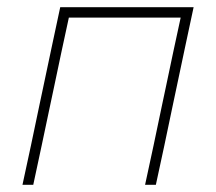

<svg xmlns="http://www.w3.org/2000/svg" viewBox="-20 -514 601 534"><path d="M42.5 0Q54.5 -56.5 66 -109Q77 -161 89.5 -221L100 -270.5Q113 -332 124.2 -385Q135.5 -438 147.5 -494H518.5Q506.5 -438 495.2 -385Q484 -332 471 -270.5L460.5 -221Q448 -161 437 -109Q425.5 -56.5 413.5 0H383.5Q395.5 -56.5 407 -109Q418 -161 430.5 -221L441 -270.5Q452.5 -325.5 462.2 -371Q472 -416.5 482.5 -465H171.5Q161 -416.5 151.2 -371Q141.5 -325.5 130 -270.5L119.5 -221Q107 -161 95.8 -108.8Q84.5 -56.5 72.5 0Z"/></svg>

Font: Heraclito Thin
Style: Italic
Weight: 100
Italic angle: -12°
Designer: Kostas Bartsokas (font) & Cristiano Sobral (main changes)
Foundry: Kostas Bartsokas (font) & Cristiano Sobral (main changes)
Version: Version 1.00;July 8, 2020;FontCreator 13.0.0.2655 64-bit